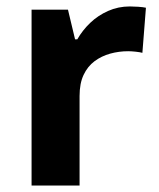

<svg xmlns="http://www.w3.org/2000/svg" viewBox="-20 -576 494 596"><path d="M383 -556Q394 -556 409 -555Q424 -554 433 -552L422 -412Q415 -414 401.5 -415.5Q388 -417 378 -417Q349 -417 322 -409.5Q295 -402 273.5 -386Q252 -370 239.5 -343.5Q227 -317 227 -278V0H78V-546H191L213 -454H220Q236 -482 260 -505Q284 -528 315.5 -542Q347 -556 383 -556Z"/></svg>

Font: Noto Sans Devanagari
Style: Regular
Weight: 400
Designer: Jelle Bosma - Monotype Design Team
Foundry: Monotype Imaging Inc.
Version: Version 2.003